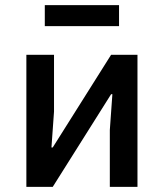

<svg xmlns="http://www.w3.org/2000/svg" viewBox="-20 -730 640 750"><path d="M83 -516H191V-294L181 -154H186L414 -516H517V0H409V-222L419 -362H414L186 0H83ZM155 -710H445V-628H155Z"/></svg>

Font: IBM Plaex Mono Medium
Style: Regular
Weight: 500
Designer: Mike Abbink, Paul van der Laan, Pieter van Rosmalen
Foundry: Bold Monday
Version: Version 2.003